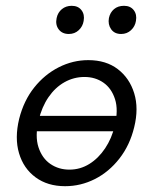

<svg xmlns="http://www.w3.org/2000/svg" viewBox="-20 -632 528 661"><path d="M204 9Q144 9 102.5 -21.5Q61 -52 45.5 -104.5Q30 -157 46 -223Q62 -286 98 -331Q134 -376 182.5 -400.5Q231 -425 284 -425Q345 -425 385.5 -394Q426 -363 442 -311Q458 -259 442 -194Q427 -132 391 -86Q355 -40 306.5 -15.5Q258 9 204 9ZM219 -48Q256 -48 287.5 -67.5Q319 -87 342 -121.5Q365 -156 375 -199Q388 -253 376 -290.5Q364 -328 336 -347.5Q308 -367 271 -367Q234 -367 202 -349Q170 -331 147 -297.5Q124 -264 113 -218Q100 -163 112.5 -125Q125 -87 153.5 -67.5Q182 -48 219 -48ZM91 -180 102 -233H396L384 -180ZM217 -515Q194 -515 182 -531Q170 -547 175 -570Q179 -589 193 -600.5Q207 -612 227 -612Q249 -612 260.5 -597Q272 -582 268 -560Q265 -541 251 -528Q237 -515 217 -515ZM397 -515Q374 -515 362.5 -531.5Q351 -548 355 -570Q359 -589 372.5 -600.5Q386 -612 407 -612Q429 -612 440.5 -597Q452 -582 448 -560Q445 -541 431 -528Q417 -515 397 -515Z"/></svg>

Font: Ysabeau Infant Medium
Style: Italic
Weight: 500
Italic angle: -12°
Designer: Christian Thalmann (Catharsis Fonts)
Version: Version 2.001;gftools[0.9.30]; featfreeze: ss01,ss02,lnum